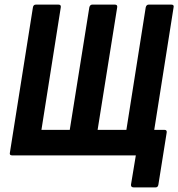

<svg xmlns="http://www.w3.org/2000/svg" viewBox="-20 -675 775 834"><path d="M561 139Q548 139 549 127L570 0H33Q20 0 23 -12L123 -643Q125 -655 136 -655H234Q246 -655 244 -643L160 -111H283L368 -643Q371 -655 381 -655H479Q491 -655 489 -643L404 -111H529L613 -643Q616 -655 626 -655H724Q737 -655 734 -643L650 -111H694Q706 -111 704 -99L668 127Q666 139 656 139Z"/></svg>

Font: Sofia Sans Condensed ExtraBold
Style: Italic
Weight: 800
Italic angle: -9°
Version: Version 4.100